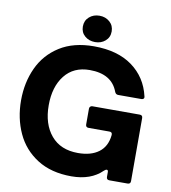

<svg xmlns="http://www.w3.org/2000/svg" viewBox="-102 -1052 1027 1155"><g transform="rotate(10 411.5 -474.5)"><path d="M35 -382Q35 -491 76.5 -581Q118 -671 202.5 -724.5Q287 -778 411 -778Q556 -778 646 -712.5Q736 -647 762 -534L763 -529Q763 -522 758.5 -518.5Q754 -515 746 -515H605Q590 -515 584 -530Q546 -633 411 -633Q313 -633 258.5 -564Q204 -495 204 -382Q204 -267 262 -198Q320 -129 427 -129Q506 -129 553.5 -164.5Q601 -200 608 -270V-274Q608 -289 591 -289H464Q446 -289 446 -307V-403Q446 -411 451 -416Q456 -421 464 -421H753Q771 -421 771 -403V-18Q771 0 753 0H642Q624 0 624 -18V-47Q624 -60 616 -60Q608 -60 599 -51Q531 16 412 16Q288 16 203 -38Q118 -92 76.5 -182.5Q35 -273 35 -382ZM324 -884Q324 -920 349.5 -942.5Q375 -965 412 -965Q449 -965 474.5 -942.5Q500 -920 500 -884Q500 -848 474.5 -826Q449 -804 412 -804Q375 -804 349.5 -826Q324 -848 324 -884Z"/></g></svg>

Font: Open Sauce Two ExtraBold
Style: Regular
Weight: 800
Designer: Alfredo Marco Pradil
Foundry: Creative Sauce Fz LLC
Version: Version 1.477